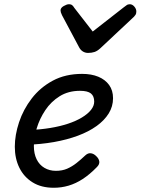

<svg xmlns="http://www.w3.org/2000/svg" viewBox="-20 -868 664 907"><path d="M234 19Q175 19 134 -6.5Q93 -32 71.5 -75.5Q50 -119 50 -175Q50 -230 70 -290.5Q90 -351 130 -403Q170 -455 229.5 -487Q289 -519 368 -519Q412 -519 444.5 -505.5Q477 -492 495.5 -466.5Q514 -441 514 -404Q514 -365 493.5 -332Q473 -299 436 -272.5Q399 -246 348 -227Q297 -208 235 -197Q173 -186 102 -184L122 -254Q172 -256 217.5 -263.5Q263 -271 301 -283.5Q339 -296 367 -313Q395 -330 410 -349Q425 -368 425 -388Q425 -414 409.5 -426.5Q394 -439 358 -439Q303 -439 262 -413.5Q221 -388 194 -347.5Q167 -307 153.5 -262Q140 -217 140 -178Q140 -142 153 -115.5Q166 -89 190 -75Q214 -61 244 -61Q274 -61 297 -71Q320 -81 341 -97.5Q362 -114 383 -134Q396 -146 409.5 -144Q423 -142 434 -131Q447 -119 449 -105.5Q451 -92 438 -79Q404 -44 371 -22.5Q338 -1 304 9Q270 19 234 19ZM593 -848Q605 -848 614.5 -837Q624 -826 624 -814Q624 -804 620.5 -798.5Q617 -793 613 -789L454 -640Q440 -627 426.5 -622.5Q413 -618 396 -618Q383 -618 372 -624.5Q361 -631 354 -644L273 -796Q269 -804 267.5 -809.5Q266 -815 266 -819Q266 -831 281 -839.5Q296 -848 305 -848Q316 -848 321.5 -843Q327 -838 331 -831L418 -719L564 -833Q571 -838 577.5 -843Q584 -848 593 -848Z"/></svg>

Font: Playwrite BE VLG
Style: Regular
Weight: 400
Designer: Veronika Burian, José Scaglione
Foundry: TypeTogether
Version: Version 1.002